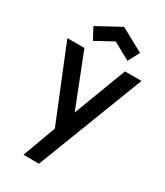

<svg xmlns="http://www.w3.org/2000/svg" viewBox="-255 -916 1091 1268"><g transform="rotate(30 291.0 -282.5)"><path d="M300 -703.1 431.3 -631.2 477.1 -717.7 300 -814.6 121.9 -717.7 167.7 -631.2ZM452.1 -562.5 300 -161.5 142.7 -562.5H12.5L239.6 -4.2L238.5 0L146.9 249L264.6 250L578.1 -562.5Z"/></g></svg>

Font: Manrope3 Bold
Style: Regular
Weight: 700
Designer: Mikhail Sharanda
Foundry: Mikhail Sharanda
Version: Version 3.000;PS 003.000;hotconv 1.0.88;makeotf.lib2.5.64775